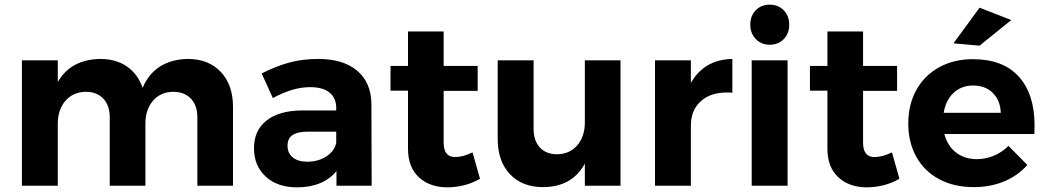

<svg xmlns="http://www.w3.org/2000/svg" viewBox="-20 -797 4486 824"><path d="M980 -338V0H827V-293Q827 -345 799 -374Q771 -403 723 -403Q668 -402 636 -364Q604 -326 604 -266V0H451V-293Q451 -344 423.5 -373.5Q396 -403 348 -403Q293 -402 260.5 -364Q228 -326 228 -266V0H74V-538H228V-445Q284 -542 410 -544Q478 -544 525 -511.5Q572 -479 592 -420Q618 -481 667.5 -512Q717 -543 786 -544Q875 -544 927.5 -488.5Q980 -433 980 -338Z M1424 0V-63Q1397 -29 1354 -11Q1311 7 1255 7Q1170 7 1120 -39.5Q1070 -86 1070 -161Q1070 -237 1123.5 -279.5Q1177 -322 1275 -323H1423V-333Q1423 -376 1394.5 -399.5Q1366 -423 1311 -423Q1236 -423 1151 -376L1103 -482Q1167 -514 1223 -529Q1279 -544 1346 -544Q1454 -544 1513.5 -493Q1573 -442 1574 -351L1575 0ZM1423 -184V-232H1302Q1257 -232 1235.5 -217.5Q1214 -203 1214 -171Q1214 -140 1236.5 -121.5Q1259 -103 1298 -103Q1346 -103 1381 -126Q1416 -149 1423 -184Z M2040 -30Q2010 -12 1973.5 -2.5Q1937 7 1900 7Q1825 7 1778 -36Q1731 -79 1731 -159V-408H1656V-514H1731V-662H1884V-514H2030V-407H1884V-185Q1884 -123 1933 -123Q1967 -123 2008 -143Z M2643 -538V0H2490V-95Q2435 6 2310 6Q2221 6 2168.5 -49.5Q2116 -105 2116 -200V-538H2270V-244Q2270 -193 2297 -164Q2324 -135 2371 -135Q2426 -136 2458 -174Q2490 -212 2490 -272V-538Z M3123 -544V-399Q3115 -400 3099 -400Q3028 -400 2986.5 -361.5Q2945 -323 2945 -259V0H2791V-538H2945V-441Q2973 -491 3018 -517Q3063 -543 3123 -544Z M3206 -538H3360V0H3206ZM3283 -605Q3247 -605 3223.5 -629.5Q3200 -654 3200 -691Q3200 -729 3223.5 -753Q3247 -777 3283 -777Q3320 -777 3343.5 -753Q3367 -729 3367 -691Q3367 -653 3343.5 -629Q3320 -605 3283 -605Z M3840 -30Q3810 -12 3773.5 -2.5Q3737 7 3700 7Q3625 7 3578 -36Q3531 -79 3531 -159V-408H3456V-514H3531V-662H3684V-514H3830V-407H3684V-185Q3684 -123 3733 -123Q3767 -123 3808 -143Z M4420 -259Q4420 -235 4419 -222H4033Q4046 -171 4083 -142.5Q4120 -114 4172 -114Q4210 -114 4245 -128.5Q4280 -143 4308 -171L4389 -89Q4348 -43 4289.5 -18.5Q4231 6 4159 6Q4074 6 4010.5 -28Q3947 -62 3912.5 -124Q3878 -186 3878 -267Q3878 -349 3913 -411.5Q3948 -474 4011 -508.5Q4074 -543 4155 -543Q4285 -543 4352.5 -468Q4420 -393 4420 -259ZM4275 -313Q4273 -366 4241 -398Q4209 -430 4156 -430Q4106 -430 4072.5 -398.5Q4039 -367 4030 -313ZM4184 -764 4320 -711 4184 -601 4072 -611Z"/></svg>

Font: Argentum Sans SemiBold
Style: Regular
Weight: 600
Designer: Julieta Ulanovsky (Modified by Cristiano Sobral)
Foundry: Julieta Ulanovsky
Version: Version 5.001;November 22, 2018;FontCreator 11.5.0.2425 64-b